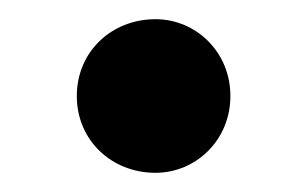

<svg xmlns="http://www.w3.org/2000/svg" viewBox="-20 -415 320 200"><path d="M142 -235C184 -235 220 -269 220 -315C220 -361 184 -395 142 -395C96 -395 60 -361 60 -315C60 -269 96 -235 142 -235Z"/></svg>

Font: Manrope ExtraBold
Style: Regular
Weight: 800
Designer: Mikhail Sharanda
Foundry: Mikhail Sharanda
Version: Version 4.505